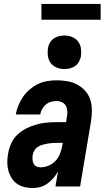

<svg xmlns="http://www.w3.org/2000/svg" viewBox="-20 -945 540 973"><path d="M146 8Q125 8 104 3Q83 -2 66.5 -13.5Q50 -25 39 -42.5Q28 -60 22.5 -80Q17 -100 17 -122Q17 -144 21 -166Q25 -191 36 -216.5Q47 -242 67 -261.5Q87 -281 112 -293.5Q137 -306 163 -313.5Q189 -321 215 -323.5Q241 -326 267 -326H315L319 -353Q319 -353 319 -353Q319 -353 319 -353Q322 -367 321 -382Q320 -397 313.5 -409Q307 -421 294 -427Q281 -433 266 -433Q252 -433 238 -429Q224 -425 212.5 -415.5Q201 -406 193.5 -392.5Q186 -379 184 -365H60Q64 -389 73.5 -411.5Q83 -434 97 -454.5Q111 -475 130.5 -491.5Q150 -508 172.5 -519Q195 -530 219 -534Q243 -538 266 -538Q294 -538 320.5 -533.5Q347 -529 370 -517Q393 -505 410.5 -486Q428 -467 436.5 -442.5Q445 -418 445.5 -390.5Q446 -363 442 -335L386 0H261L274 -76Q264 -58 250.5 -42.5Q237 -27 220.5 -15Q204 -3 185 2.5Q166 8 146 8ZM185 -97Q205 -97 225 -105Q245 -113 260 -128.5Q275 -144 283 -164Q291 -184 295 -204L298 -221H267Q255 -221 243 -220Q231 -219 219.5 -217Q208 -215 196 -211.5Q184 -208 173 -201.5Q162 -195 155 -184Q148 -173 146 -161Q144 -150 144.5 -138.5Q145 -127 149.5 -117Q154 -107 163.5 -102Q173 -97 185 -97ZM306 -595Q286 -595 267.5 -602.5Q249 -610 237.5 -625Q226 -640 223 -660Q220 -680 223 -701Q225 -715 232.5 -728Q240 -741 252 -749.5Q264 -758 278 -761.5Q292 -765 306 -765Q327 -765 345.5 -757.5Q364 -750 375.5 -735Q387 -720 390 -700Q393 -680 390 -659Q387 -645 380 -632Q373 -619 361 -610.5Q349 -602 334.5 -598.5Q320 -595 306 -595ZM190 -845V-925H490V-845Z"/></svg>

Font: Iosevka Curly XBdObl
Style: Regular
Weight: 800
Italic angle: -9°
Monospace: yes
Designer: Belleve Invis
Foundry: Belleve Invis
Version: Version 11.1.0; ttfautohint (v1.8.3)